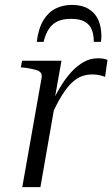

<svg xmlns="http://www.w3.org/2000/svg" viewBox="-20 -764 459 784"><path d="M274 -744Q237 -744 207 -729Q177 -714 157 -681Q137 -648 130 -593H158Q166 -626 180 -646.5Q194 -667 215.5 -677Q237 -687 269 -687Q306 -687 326 -675.5Q346 -664 354.5 -643.5Q363 -623 363 -593H392Q393 -598 393.5 -604.5Q394 -611 394 -616Q394 -655 381 -683.5Q368 -712 341 -728Q314 -744 274 -744ZM71 0H145L206 -349L202 -353L231 -516H70L65 -489L86 -487Q110 -483 125 -479Q140 -475 146 -467.5Q152 -460 150 -447ZM419 -519Q414 -522 404 -524Q394 -526 380 -526Q349 -526 322 -511Q295 -496 270 -468.5Q245 -441 222.5 -402.5Q200 -364 179 -316L189 -290Q212 -341 232.5 -374Q253 -407 273 -426Q293 -445 313.5 -452.5Q334 -460 357 -460Q373 -460 386.5 -457Q400 -454 409 -450Z"/></svg>

Font: Roboto Serif 120pt Expanded Light
Style: Italic
Weight: 300
Width: 7
Italic angle: -10°
Designer: Greg Gazdowicz
Foundry: Commercial Type
Version: Version 1.008